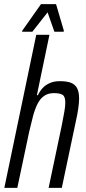

<svg xmlns="http://www.w3.org/2000/svg" viewBox="-20 -912 416 932"><path d="M1 0 156 -743H220L159 -450H164Q173 -469 186.5 -484Q200 -499 221 -508.5Q242 -518 271 -518Q306 -518 326 -509.5Q346 -501 355 -482.5Q364 -464 364 -433Q364 -414 360 -386Q356 -358 349 -327L280 0H216L280 -304Q288 -344 292.5 -370.5Q297 -397 297 -414Q297 -443 284 -451.5Q271 -460 242 -460Q213 -460 193.5 -446Q174 -432 161.5 -406.5Q149 -381 140 -347Q131 -313 122 -274L64 0ZM87 -758 88 -763 179 -892H252L290 -763L289 -758H244L211 -852L137 -758Z"/></svg>

Font: Saira ExtraCondensed
Style: Italic
Weight: 400
Width: 2
Italic angle: -12°
Designer: Hector Gatti with collaboration of the Omnibus-Type team
Foundry: Omnibus-Type
Version: Version 1.101